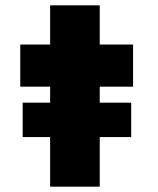

<svg xmlns="http://www.w3.org/2000/svg" viewBox="-20 -700 591 720"><path d="M65 -186V-315H472V-186ZM168 0V-680H354V0ZM56 -375V-533H479V-375Z"/></svg>

Font: Lexend Exa ExtraBold
Style: Regular
Weight: 800
Designer: Bonnie Shaver-Troup, Thomas Jockin
Foundry: Lexend
Version: Version 1.007